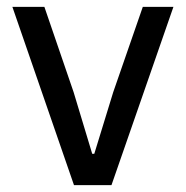

<svg xmlns="http://www.w3.org/2000/svg" viewBox="-20 -538 540 558"><path d="M195 0 16 -518H109L194 -270L248 -91H254L309 -270L395 -518H484L304 0Z"/></svg>

Font: IBM Plex Sans Devanagari Text
Style: Regular
Weight: 450
Designer: Mike Abbink, Paul van der Laan, Pieter van Rosmalen, Erin McLaughlin
Foundry: Bold Monday
Version: Version 1.1